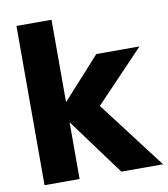

<svg xmlns="http://www.w3.org/2000/svg" viewBox="-85 -835 793 906"><g transform="rotate(-10 312.0 -381.5)"><path d="M223 0H55V-763H223V-368L403 -567H610L377 -323L623 0H423L223 -272Z"/></g></svg>

Font: Open Sauce One Black
Style: Regular
Weight: 900
Designer: Alfredo Marco Pradil
Foundry: Creative Sauce Fz LLC
Version: Version 1.477